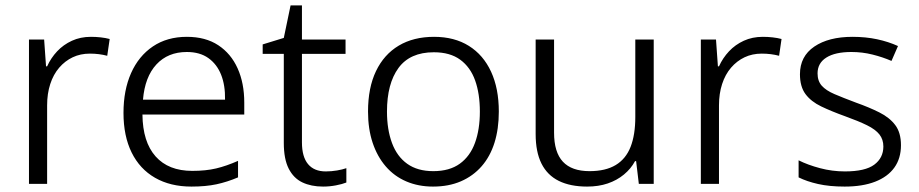

<svg xmlns="http://www.w3.org/2000/svg" viewBox="-20 -679 3393 709"><path d="M316 -543Q334 -543 352 -541Q370 -539 385 -535L376 -473Q361 -477 345 -479Q329 -481 312 -481Q277 -481 248.5 -467.5Q220 -454 198.5 -429Q177 -404 165.5 -368.5Q154 -333 154 -290V0H87V-533H143L150 -434H154Q168 -465 191 -489.5Q214 -514 245.5 -528.5Q277 -543 316 -543Z M670 -543Q739 -543 786 -512Q833 -481 857.5 -426.5Q882 -372 882 -300V-256H506Q507 -155 554.5 -101.5Q602 -48 690 -48Q740 -48 778 -57Q816 -66 859 -85V-24Q819 -7 779.5 1.5Q740 10 687 10Q609 10 552.5 -22.5Q496 -55 466 -116Q436 -177 436 -262Q436 -346 464 -409Q492 -472 544.5 -507.5Q597 -543 670 -543ZM670 -487Q600 -487 557.5 -441Q515 -395 508 -311H811Q812 -364 796.5 -403Q781 -442 749.5 -464.5Q718 -487 670 -487Z M1183 -46Q1204 -46 1224.5 -49.5Q1245 -53 1259 -58V-5Q1244 1 1220.5 5.5Q1197 10 1173 10Q1129 10 1096.5 -5.5Q1064 -21 1046 -56.5Q1028 -92 1028 -151V-480H950V-515L1028 -539L1053 -659H1095V-533H1256V-480H1095V-153Q1095 -100 1117.5 -73Q1140 -46 1183 -46Z M1822 -267Q1822 -203 1806 -152Q1790 -101 1758.5 -65Q1727 -29 1682 -9.5Q1637 10 1579 10Q1525 10 1480.5 -9Q1436 -28 1404.5 -64.5Q1373 -101 1356 -152Q1339 -203 1339 -267Q1339 -355 1368.5 -416.5Q1398 -478 1452.5 -510.5Q1507 -543 1583 -543Q1658 -543 1711.5 -509.5Q1765 -476 1793.5 -414Q1822 -352 1822 -267ZM1409 -267Q1409 -201 1427.5 -151Q1446 -101 1484 -74Q1522 -47 1580 -47Q1640 -47 1678 -74.5Q1716 -102 1734 -151.5Q1752 -201 1752 -267Q1752 -333 1734.5 -382Q1717 -431 1679.5 -458.5Q1642 -486 1582 -486Q1494 -486 1451.5 -428Q1409 -370 1409 -267Z M2394 -533V0H2339L2329 -84H2325Q2310 -56 2284 -34.5Q2258 -13 2224 -1.5Q2190 10 2148 10Q2086 10 2043.5 -11Q2001 -32 1979.5 -75Q1958 -118 1958 -184V-533H2026V-189Q2026 -117 2058.5 -82Q2091 -47 2157 -47Q2216 -47 2253.5 -69.5Q2291 -92 2308.5 -136.5Q2326 -181 2326 -247V-533Z M2797 -543Q2815 -543 2833 -541Q2851 -539 2866 -535L2857 -473Q2842 -477 2826 -479Q2810 -481 2793 -481Q2758 -481 2729.5 -467.5Q2701 -454 2679.5 -429Q2658 -404 2646.5 -368.5Q2635 -333 2635 -290V0H2568V-533H2624L2631 -434H2635Q2649 -465 2672 -489.5Q2695 -514 2726.5 -528.5Q2758 -543 2797 -543Z M3307 -143Q3307 -94 3282.5 -60Q3258 -26 3211.5 -8Q3165 10 3099 10Q3043 10 3001 0.5Q2959 -9 2929 -24V-87Q2963 -70 3008 -58Q3053 -46 3100 -46Q3175 -46 3208.5 -71Q3242 -96 3242 -138Q3242 -164 3227.5 -182.5Q3213 -201 3181.5 -216.5Q3150 -232 3100 -250Q3050 -268 3012.5 -286Q2975 -304 2954.5 -331.5Q2934 -359 2934 -405Q2934 -471 2987 -507Q3040 -543 3128 -543Q3177 -543 3219 -534Q3261 -525 3296 -509L3272 -454Q3240 -468 3202 -477.5Q3164 -487 3124 -487Q3064 -487 3031.5 -466.5Q2999 -446 2999 -408Q2999 -380 3014.5 -362.5Q3030 -345 3061.5 -331.5Q3093 -318 3141 -300Q3189 -283 3227 -264Q3265 -245 3286 -217Q3307 -189 3307 -143Z"/></svg>

Font: Noto Sans Oriya Light
Style: Regular
Weight: 300
Version: Version 2.003